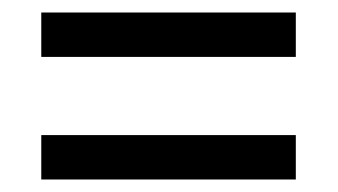

<svg xmlns="http://www.w3.org/2000/svg" viewBox="-20 -476 540 307"><path d="M46 -456V-385H453V-456ZM46 -260V-189H453V-260Z"/></svg>

Font: Noto Sans Gurmukhi UI SemiCondensed
Style: Regular
Weight: 400
Width: 4
Designer: Jelle Bosma - Monotype Design Team
Foundry: Monotype Imaging Inc.
Version: Version 2.004